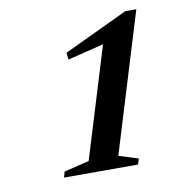

<svg xmlns="http://www.w3.org/2000/svg" viewBox="-54 -737 429 478"><g transform="rotate(-10 160.5 -498.0)"><path d="M138.5 -337.5 234.5 -651 254.5 -625 133 -595 131 -612.5 293 -689H321L213.5 -337.5L262.5 -322L258 -307.5H71L75 -322Z"/></g></svg>

Font: Newsreader 36pt Medium
Style: Italic
Weight: 500
Italic angle: -17°
Designer: Hugues Gentile
Foundry: Production Type
Version: Version 1.003